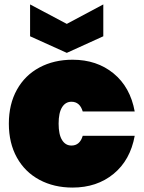

<svg xmlns="http://www.w3.org/2000/svg" viewBox="-20 -841 653 868"><path d="M308 -571Q418 -571 493.5 -509Q569 -447 589 -337H354Q341 -381 303 -381Q276 -381 260.5 -356Q245 -331 245 -282Q245 -233 260.5 -208Q276 -183 303 -183Q341 -183 354 -227H589Q569 -117 493.5 -55Q418 7 308 7Q224 7 158.5 -28Q93 -63 56.5 -128.5Q20 -194 20 -282Q20 -370 56.5 -435.5Q93 -501 158.5 -536Q224 -571 308 -571ZM447 -677 282 -602 116 -677V-821L282 -733L447 -821Z"/></svg>

Font: Poppins Black A&M
Style: Regular
Weight: 900
Designer: Ninad Kale (Devanagari), Jonny Pinhorn (Latin)
Foundry: Indian Type Foundry
Version: 4.004